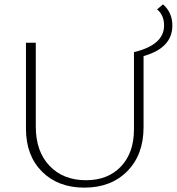

<svg xmlns="http://www.w3.org/2000/svg" viewBox="-20 -854 810 880"><path d="M770 -737Q770 -634 638 -597V-271Q638 -145 563.5 -69.5Q489 6 367 6Q246 6 172.5 -67.5Q99 -141 99 -264V-658H144V-274Q144 -160 207 -94Q270 -28 374 -28Q475 -28 534.5 -91Q594 -154 594 -261V-615Q732 -648 732 -737Q732 -785 700 -811L727 -834Q770 -797 770 -737Z"/></svg>

Font: EauTestInfant Light
Style: Regular
Weight: 300
Designer: Christian Thalmann (Catharsis Fonts)
Version: Version 0.001;PS 000.001;hotconv 1.0.88;makeotf.lib2.5.64775